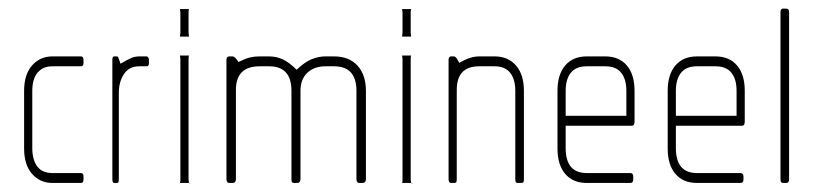

<svg xmlns="http://www.w3.org/2000/svg" viewBox="-20 -425 1904 446"><path d="M168 0H102Q73 0 54.5 -21Q36 -42 36 -80V-214Q36 -252 54.5 -273Q73 -294 102 -294H168Q174 -294 174 -286V-279Q174 -271 168 -271H102Q79 -271 67 -256Q55 -241 55 -214V-81Q55 -54 66.5 -38.5Q78 -23 102 -23H168Q174 -23 174 -15V-8Q174 0 168 0Z M321 -271H303Q280 -271 268 -253Q256 -235 256 -209V-9Q256 -2 254.5 -1Q253 0 251 0H245Q241 0 241 -9V-286Q241 -294 245 -294H251Q254 -294 255 -291Q256 -288 260 -277Q277 -287 285.5 -290.5Q294 -294 304 -294H321Q322 -294 324 -292Q326 -290 326 -286V-279Q326 -271 321 -271Z M419 -404Q418 -401 418 -396V-349Q418 -347 418.5 -344.5Q419 -342 419 -340H398Q398 -342 398.5 -344.5Q399 -347 399 -349V-396Q399 -398 398.5 -400Q398 -402 398 -404ZM419 -296Q418 -294 418 -288V-8Q418 -6 418.5 -4Q419 -2 419 0Q420 0 421 1Q422 2 422 0H398L399 -4V-8V-288Q399 -290 398.5 -292Q398 -294 398 -296Z M822 0H815Q808 0 808 -9V-214Q808 -271 756 -271H736Q710 -271 694 -256Q678 -241 678 -214V-9Q678 -5 676 -2.5Q674 0 672 0H664Q660 0 658.5 -1.5Q657 -3 657 -9V-214Q657 -271 605 -271H583Q528 -271 528 -216V-9Q528 0 520 0H513Q506 0 506 -9V-286Q506 -294 513 -294H520Q522 -294 525 -292Q528 -290 534 -281Q550 -289 560.5 -291.5Q571 -294 582 -294H605Q622 -294 637 -287Q652 -280 669 -263Q688 -281 704 -287.5Q720 -294 736 -294H756Q791 -294 810.5 -272.5Q830 -251 830 -214V-9Q830 0 822 0Z M935 -404Q934 -401 934 -396V-349Q934 -347 934.5 -344.5Q935 -342 935 -340H914Q914 -342 914.5 -344.5Q915 -347 915 -349V-396Q915 -398 914.5 -400Q914 -402 914 -404ZM935 -296Q934 -294 934 -288V-8Q934 -6 934.5 -4Q935 -2 935 0Q936 0 937 1Q938 2 938 0H914L915 -4V-8V-288Q915 -290 914.5 -292Q914 -294 914 -296Z M1190 0H1183Q1180 0 1178.5 -1.5Q1177 -3 1177 -9V-214Q1177 -241 1165 -256Q1153 -271 1129 -271H1093Q1041 -271 1041 -216V-9Q1041 -3 1039.5 -1.5Q1038 0 1035 0H1028Q1022 0 1022 -9V-286Q1022 -294 1028 -294H1035Q1036 -294 1038.5 -292Q1041 -290 1047 -279Q1072 -294 1093 -294H1129Q1160 -294 1178.5 -273Q1197 -252 1197 -214V-9Q1197 -3 1195.5 -1.5Q1194 0 1190 0Z M1448 -133H1294V-81Q1294 -23 1343 -23H1444Q1451 -23 1451 -15V-8Q1451 0 1444 0H1343Q1311 0 1293 -21Q1275 -42 1275 -80V-214Q1275 -252 1293 -273Q1311 -294 1343 -294H1386Q1418 -294 1436 -273Q1454 -252 1454 -214V-143Q1454 -133 1448 -133ZM1435 -214Q1435 -241 1423 -256Q1411 -271 1386 -271H1343Q1318 -271 1306 -256Q1294 -241 1294 -214V-156H1435Z M1704 -133H1550V-81Q1550 -23 1599 -23H1700Q1707 -23 1707 -15V-8Q1707 0 1700 0H1599Q1567 0 1549 -21Q1531 -42 1531 -80V-214Q1531 -252 1549 -273Q1567 -294 1599 -294H1642Q1674 -294 1692 -273Q1710 -252 1710 -214V-143Q1710 -133 1704 -133ZM1691 -214Q1691 -241 1679 -256Q1667 -271 1642 -271H1599Q1574 -271 1562 -256Q1550 -241 1550 -214V-156H1691Z M1806 0H1799Q1793 0 1793 -8V-397Q1793 -405 1799 -405H1806Q1813 -405 1813 -397V-8Q1813 0 1806 0Z"/></svg>

Font: Chathura Light
Style: Regular
Weight: 300
Designer: Appaji Ambarisha Darbha
Foundry: Aditya Fonts
Version: Version 1.001 2016